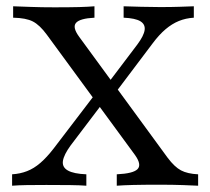

<svg xmlns="http://www.w3.org/2000/svg" viewBox="-20 -591 669 611"><path d="M351.6 0V-36.3Q404 -38.7 417.7 -52.8Q431.5 -66.9 409.7 -97.6L129 -480.6Q106.5 -511.3 84.7 -522.6Q62.9 -533.9 21.8 -534.7V-571Q43.5 -570.2 77.8 -569Q112.1 -567.7 153.2 -567.7Q201.6 -567.7 231.9 -568.5Q262.1 -569.4 280.6 -571V-534.7Q233.9 -532.3 221.8 -518.1Q209.7 -504 232.3 -473.4L513.7 -88.7Q535.5 -59.7 556 -48.8Q576.6 -37.9 610.5 -36.3V0Q595.2 -0.8 562.5 -2Q529.8 -3.2 488.7 -3.2Q436.3 -3.2 404 -2.4Q371.8 -1.6 351.6 0ZM18.5 0V-36.3Q44.4 -37.9 66.1 -46.4Q87.9 -54.8 108.5 -72.6Q129 -90.3 150.8 -118.5L286.3 -296L313.7 -271.8L204.8 -128.2Q183.1 -98.4 180.2 -78.6Q177.4 -58.9 196 -48.4Q214.5 -37.9 254.8 -36.3V0Q235.5 -1.6 202.8 -2Q170.2 -2.4 127.4 -2.4Q91.9 -2.4 65.3 -2Q38.7 -1.6 18.5 0ZM339.5 -285.5 308.9 -306.5 416.9 -449.2Q437.9 -477.4 440.3 -495.6Q442.7 -513.7 426.6 -523.4Q410.5 -533.1 373.4 -534.7V-571Q400 -570.2 429 -569.4Q458.1 -568.5 489.5 -568.5Q525 -568.5 551.2 -569.4Q577.4 -570.2 596.8 -571V-534.7Q571 -533.1 549.2 -524.2Q527.4 -515.3 506.9 -498Q486.3 -480.6 465.3 -452.4Z"/></svg>

Font: Playfair 9pt
Style: Regular
Weight: 400
Designer: Claus Eggers Sørensen
Foundry: Claus Eggers Sørensen
Version: Version 2.203